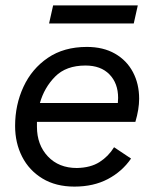

<svg xmlns="http://www.w3.org/2000/svg" viewBox="-20 -683 564 712"><path d="M256 9Q187 9 137.5 -21Q88 -51 62 -102Q36 -153 36 -216Q36 -294 67 -361Q98 -428 157.5 -468.5Q217 -509 302 -509Q363 -509 406.5 -484Q450 -459 473 -415.5Q496 -372 496 -317Q496 -278 482 -231H117Q117 -222 117 -213Q117 -146 157.5 -103Q198 -60 265 -60Q316 -61 349 -82Q382 -103 403 -137L466 -95Q433 -47 380 -19Q327 9 256 9ZM297 -440Q225 -440 184.5 -399Q144 -358 128 -301H417Q418 -311 418 -320Q418 -374 386 -407Q354 -440 297 -440ZM491 -663 476 -596H162L177 -663Z"/></svg>

Font: Prodigy Sans
Style: Italic
Weight: 400
Italic angle: -13°
Designer: Wei Huang
Foundry: Wei Huang
Version: Version 1.003; ttfautohint (v1.8.3)